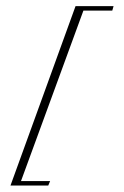

<svg xmlns="http://www.w3.org/2000/svg" viewBox="-20 -532 394 610"><path d="M133.3 57.5H13.3L220 -512.5H340.8L336.7 -498.3H245L46.7 43.3H139.2Z"/></svg>

Font: Sirivennela
Style: Regular
Weight: 400
Designer: Appaji Ambarisha Darbha
Foundry: Appaji Ambarisha Darbha
Version: Version 1.00; ttfautohint (v1.8.4.7-5d5b)